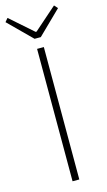

<svg xmlns="http://www.w3.org/2000/svg" viewBox="-154 -971 567 1017"><g transform="rotate(-15 129.0 -462.5)"><path d="M110 0H147V-726H110ZM111 -781H145L273 -906L256 -925L131 -815H126L1 -925L-15 -906Z"/></g></svg>

Font: Source Han Sans JP VF
Style: Regular
Weight: 250
Designer: Ryoko NISHIZUKA 西塚涼子 (kana, bopomofo & ideographs); Paul D. Hunt (Latin, Greek & Cyrillic); Sandoll Communications 산돌커뮤니
Foundry: Adobe
Version: Version 2.004;hotconv 1.0.118;makeotfexe 2.5.65603